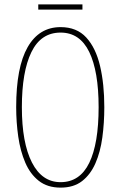

<svg xmlns="http://www.w3.org/2000/svg" viewBox="-20 -848 551 878"><path d="M457 -358Q457 -286 448 -219.5Q439 -153 416.5 -101.5Q394 -50 355.5 -20Q317 10 257 10Q197 10 157.5 -21Q118 -52 95.5 -104.5Q73 -157 63.5 -223Q54 -289 54 -358Q54 -541 106.5 -632.5Q159 -724 257 -724Q331 -724 374.5 -676.5Q418 -629 437.5 -546.5Q457 -464 457 -358ZM80 -358Q80 -195 126 -105Q172 -15 257 -15Q345 -15 388 -103Q431 -191 431 -358Q431 -522 388 -610.5Q345 -699 257 -699Q167 -699 123.5 -609.5Q80 -520 80 -358ZM357 -828V-804H155V-828Z"/></svg>

Font: Noto Sans Gujarati UI ExtraCondensed Thin
Style: Regular
Weight: 100
Width: 2
Designer: Jelle Bosma - Monotype Design Team, Universal Thirst
Foundry: Monotype Imaging Inc.
Version: Version 2.106; ttfautohint (v1.8.4.7-5d5b)